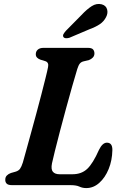

<svg xmlns="http://www.w3.org/2000/svg" viewBox="-20 -944 626 979"><path d="M338.5 0H41Q21 0 13.5 -8.2Q6 -16.5 7 -29Q7 -41 15 -49.2Q23 -57.5 36 -62L59 -68.5Q74.5 -73 82 -83.2Q89.5 -93.5 96.5 -115.5Q102.5 -137 113.2 -175.5Q124 -214 137.2 -262.5Q150.5 -311 164.5 -362.5Q178.5 -414 190.8 -461.8Q203 -509.5 212.2 -546.2Q221.5 -583 225 -602Q230 -625.5 211.5 -632L185.5 -640Q175 -644 168.8 -650.5Q162.5 -657 162.5 -667.5Q162.5 -682 172.8 -691Q183 -700 202.5 -700H427.5Q447.5 -700 454.5 -692Q461.5 -684 461.5 -671.5Q461.5 -659 453.2 -650.5Q445 -642 434 -638L405.5 -631Q393.5 -628 386.8 -619.5Q380 -611 374 -592Q363.5 -557 348.2 -504Q333 -451 316.8 -391Q300.5 -331 285.5 -274Q270.5 -217 259.8 -173.5Q249 -130 245 -111Q239 -80.5 249.8 -68Q260.5 -55.5 284 -55.5H349.5Q395.5 -55.5 424.8 -83Q454 -110.5 484.5 -179.5Q502.5 -216.5 525 -216.5Q553.5 -216.5 553 -179Q552 -126 534 -82Q516 -38 486.2 -11.5Q456.5 15 420 15Q400.5 15 384.8 7.5Q369 0 338.5 0ZM395 -867Q422.5 -896.5 447.5 -912.5Q472.5 -928.5 498.5 -922Q520.5 -916 526 -896.5Q531.5 -877 521 -857Q509.5 -834.5 489.2 -820.8Q469 -807 436.5 -795L334 -751.5Q324.5 -748.5 315.5 -749.2Q306.5 -750 303 -756Q299.5 -763 304 -770.8Q308.5 -778.5 316 -787Z"/></svg>

Font: Fraunces 9pt Soft SemiBold
Style: Italic
Weight: 600
Italic angle: -16°
Version: Version 1.000;[b76b70a41]